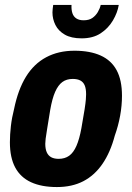

<svg xmlns="http://www.w3.org/2000/svg" viewBox="-20 -744 533 776"><path d="M210 12Q148 12 105.5 -7.5Q63 -27 41.5 -67Q20 -107 20 -169Q20 -200 24 -234.5Q28 -269 37 -304Q53 -382 85 -434Q117 -486 166.5 -512.5Q216 -539 281 -539Q344 -539 387 -519.5Q430 -500 451.5 -460Q473 -420 473 -357Q473 -317 465.5 -276Q458 -235 444 -196Q426 -128 394 -81.5Q362 -35 316.5 -11.5Q271 12 210 12ZM217 -102Q242 -102 259.5 -114.5Q277 -127 289 -154.5Q301 -182 309 -226Q318 -276 322 -302.5Q326 -329 327 -342Q328 -355 328 -363Q328 -385 322.5 -398.5Q317 -412 305 -418.5Q293 -425 274 -425Q249 -425 232 -412.5Q215 -400 203 -373Q191 -346 183 -300Q175 -250 170.5 -223Q166 -196 164.5 -183.5Q163 -171 163 -163Q163 -142 169 -128.5Q175 -115 187 -108.5Q199 -102 217 -102ZM310 -589Q268 -589 242 -604Q216 -619 204 -643Q192 -667 192 -694Q192 -701 193 -708.5Q194 -716 195 -724H269Q268 -705 272.5 -691Q277 -677 288.5 -669.5Q300 -662 318 -662Q340 -662 353.5 -671.5Q367 -681 375.5 -695.5Q384 -710 387 -724H460Q455 -693 436.5 -661.5Q418 -630 387 -609.5Q356 -589 310 -589Z"/></svg>

Font: Archivo Condensed ExtraBold
Style: Italic
Weight: 800
Width: 3
Italic angle: -10°
Designer: Hector Gatti
Foundry: Omnibus-Type
Version: Version 2.001